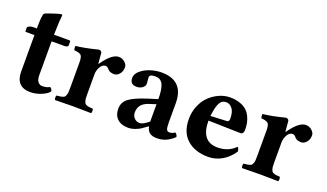

<svg xmlns="http://www.w3.org/2000/svg" viewBox="-62 -976 2335 1372"><g transform="rotate(20 1106.0 -290.0)"><path d="M63 -434.1H90.8Q90.8 -535.2 102.1 -549.8Q106.4 -555.2 158.9 -572.5Q211.4 -589.8 221.2 -589.8Q229 -589.8 229 -581.1Q224.6 -556.2 222.2 -467.8L221.2 -434.1H337.9Q346.2 -434.1 346.2 -428.2V-397Q346.2 -391.1 338.1 -387.5Q330.1 -383.8 321.8 -383.8H221.2V-127Q221.2 -92.3 234.4 -76.2Q247.6 -60.1 266.1 -60.1Q304.2 -60.1 323.2 -74.2Q333 -66.4 336.9 -60.5Q340.8 -54.7 340.8 -45.9Q325.2 -24.4 283.4 -7.3Q241.7 9.8 201.2 9.8Q146 9.8 118.4 -19.8Q90.8 -49.3 90.8 -105V-383.8H25.9Q21 -383.8 21 -390.1V-418.9Q38.6 -434.1 63 -434.1Z M589.8 -268.1V-120.1Q589.8 -99.1 590.6 -85.7Q591.3 -72.3 595 -62.3Q598.6 -52.2 602.5 -47.1Q606.4 -42 616.2 -38.6Q626 -35.2 634.8 -34.2Q643.6 -33.2 661.6 -32.2Q666 -27.8 666 -15.1Q666 -2.4 661.6 2Q575.7 0 525.9 0Q471.7 0 387.7 2Q383.3 -2.4 383.3 -15.1Q383.3 -27.8 387.7 -32.2Q406.2 -33.7 414.6 -34.7Q422.9 -35.6 433.1 -39.1Q443.4 -42.5 447 -47.4Q450.7 -52.2 454.6 -62.3Q458.5 -72.3 459.2 -85.7Q460 -99.1 460 -120.1V-309.1Q460 -351.6 448.5 -363.8Q437 -376 395 -379.9Q393.6 -384.8 392.3 -395.5Q391.1 -406.2 392.6 -411.1Q458.5 -418 560.1 -443.8Q570.3 -443.8 576.2 -439Q582 -434.1 583 -426.8Q587.9 -377.9 589.8 -348.1H592.8Q659.2 -443.8 711.9 -443.8Q738.3 -443.8 758.1 -426Q777.8 -408.2 777.8 -388.2Q777.8 -357.4 760.5 -336.7Q743.2 -315.9 720.7 -315.9Q688 -315.9 673.8 -332Q658.7 -351.1 646 -351.1Q620.1 -351.1 605 -323.2Q589.8 -295.4 589.8 -268.1Z M1079.6 -85.9V-217.8L1027.3 -201.2Q989.3 -188.5 971.4 -166.3Q953.6 -144 953.6 -109.9Q953.6 -84.5 970.5 -67.1Q987.3 -49.8 1011.7 -49.8Q1034.7 -49.8 1079.6 -85.9ZM1084.5 -48.8H1078.6L1048.3 -26.9Q1026.9 -10.7 999 -0.5Q971.2 9.8 945.3 9.8Q892.6 9.8 863 -17.8Q833.5 -45.4 833.5 -95.2Q833.5 -143.1 872.1 -173.3Q910.6 -203.6 1012.7 -235.8L1079.6 -256.8Q1079.6 -293.9 1075.4 -320.6Q1071.3 -347.2 1064.7 -362.8Q1058.1 -378.4 1047.6 -387.5Q1037.1 -396.5 1026.9 -399.2Q1016.6 -401.9 1002.4 -401.9Q960.4 -401.9 960.4 -378.9Q960.4 -371.1 962.4 -355.5Q964.4 -339.8 964.4 -332Q964.4 -313.5 946.5 -299.8Q928.7 -286.1 902.3 -286.1Q851.6 -286.1 851.6 -335.9Q851.6 -366.7 883.1 -392.6Q914.6 -418.5 956.3 -431.2Q998 -443.8 1036.6 -443.8Q1206.5 -443.8 1206.5 -271V-127Q1206.5 -88.9 1211.9 -74.5Q1217.3 -60.1 1233.4 -60.1Q1256.3 -60.1 1275.4 -74.2Q1290.5 -64.5 1293.5 -45.9Q1264.2 -18.1 1233.2 -4.2Q1202.1 9.8 1162.6 9.8Q1094.2 9.8 1084.5 -48.8Z M1470.2 -271 1595.2 -276.9Q1602.5 -277.3 1606.4 -284.2Q1610.4 -291 1610.4 -297.9Q1610.4 -352.5 1590.3 -377.2Q1570.3 -401.9 1544.4 -401.9Q1523.4 -401.9 1510.3 -391.6Q1497.1 -381.3 1486.6 -352.3Q1476.1 -323.2 1470.2 -271ZM1726.6 -128.9Q1733.4 -128.9 1737.3 -119.1Q1741.2 -109.4 1741.2 -98.1Q1704.6 -44.4 1656 -17.3Q1607.4 9.8 1554.2 9.8Q1453.1 9.8 1392.8 -43.7Q1332.5 -97.2 1332.5 -198.2Q1332.5 -253.4 1352.8 -300.8Q1373 -348.1 1405.8 -378.7Q1438.5 -409.2 1478 -426.5Q1517.6 -443.8 1557.6 -443.8Q1600.1 -443.8 1632.6 -432.6Q1665 -421.4 1684.6 -403.8Q1704.1 -386.2 1716.3 -361.1Q1728.5 -335.9 1732.9 -311.8Q1737.3 -287.6 1737.3 -259.8Q1737.3 -246.6 1731 -237.5Q1724.6 -228.5 1708.5 -229L1468.3 -234.9Q1468.3 -76.2 1593.3 -76.2Q1675.3 -76.2 1726.6 -128.9Z M2012.2 -268.1V-120.1Q2012.2 -99.1 2012.9 -85.7Q2013.7 -72.3 2017.3 -62.3Q2021 -52.2 2024.9 -47.1Q2028.8 -42 2038.6 -38.6Q2048.3 -35.2 2057.1 -34.2Q2065.9 -33.2 2084 -32.2Q2088.4 -27.8 2088.4 -15.1Q2088.4 -2.4 2084 2Q1998 0 1948.2 0Q1894 0 1810.1 2Q1805.7 -2.4 1805.7 -15.1Q1805.7 -27.8 1810.1 -32.2Q1828.6 -33.7 1836.9 -34.7Q1845.2 -35.6 1855.5 -39.1Q1865.7 -42.5 1869.4 -47.4Q1873 -52.2 1877 -62.3Q1880.9 -72.3 1881.6 -85.7Q1882.3 -99.1 1882.3 -120.1V-309.1Q1882.3 -351.6 1870.8 -363.8Q1859.4 -376 1817.4 -379.9Q1815.9 -384.8 1814.7 -395.5Q1813.5 -406.2 1814.9 -411.1Q1880.9 -418 1982.4 -443.8Q1992.7 -443.8 1998.5 -439Q2004.4 -434.1 2005.4 -426.8Q2010.3 -377.9 2012.2 -348.1H2015.1Q2081.5 -443.8 2134.3 -443.8Q2160.6 -443.8 2180.4 -426Q2200.2 -408.2 2200.2 -388.2Q2200.2 -357.4 2182.9 -336.7Q2165.5 -315.9 2143.1 -315.9Q2110.4 -315.9 2096.2 -332Q2081.1 -351.1 2068.4 -351.1Q2042.5 -351.1 2027.3 -323.2Q2012.2 -295.4 2012.2 -268.1Z"/></g></svg>

Font: Common Serif
Style: Bold
Weight: 700
Designer: Philipp H. Poll, Khaled Hosny
Foundry: Stefan Peev, Context Ltd.
Version: Version 1.026